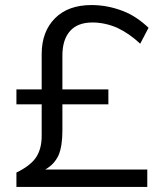

<svg xmlns="http://www.w3.org/2000/svg" viewBox="-20 -740 640 760"><path d="M227 -223Q227 -162 212 -126Q195 -89 159 -69H563V0H45V-57Q99 -83 122 -116Q145 -150 145 -202V-327H45V-386H145V-526Q145 -615 198 -668Q250 -720 342 -720Q405 -720 465 -697Q494 -686 519.5 -669Q545 -652 568 -630L535 -567Q491 -608 444 -630Q395 -651 346 -651Q288 -651 258 -618Q227 -584 227 -520V-386H409V-327H227Z"/></svg>

Font: PRinguin Sans
Style: Regular
Weight: 400
Designer: Vernon Adams
Foundry: Vernon Adams
Version: ""